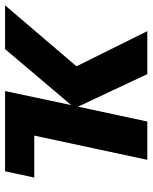

<svg xmlns="http://www.w3.org/2000/svg" viewBox="56 -642 586 737"><g transform="rotate(-90 348.5 -273.0)"><path d="M104 0 197 -434H36L60 -546H368L314 -292L529 -546H697L463 -272L598 0H433L308 -266L251 0Z"/></g></svg>

Font: Noto IKEA Latin
Style: Bold Italic
Weight: 700
Italic angle: -12°
Designer: Monotype Design Team
Foundry: Monotype Imaging Inc.
Version: Version 1.0